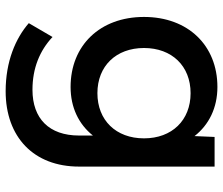

<svg xmlns="http://www.w3.org/2000/svg" viewBox="-75 -475 790 680"><g transform="rotate(90 320.0 -135.0)"><path d="M303 240C465 240 570 141 570 -20V-500H465L462 -429C422 -480 362 -510 288 -510C141 -510 40 -406 40 -250C40 -94 141 10 288 10C361 10 420 -19 460 -69V-20C460 86 400 145 298 145C221 145 159 119 111 74L62 158C116 205 198 240 303 240ZM310 -85C214 -85 150 -151 150 -250C150 -349 214 -415 310 -415C406 -415 470 -349 470 -250C470 -151 406 -85 310 -85Z"/></g></svg>

Font: Gully Medium
Style: Regular
Weight: 500
Designer: jaikishan Patel
Foundry: MagicType
Version: Version 1.000;Glyphs 3.2 (3242)